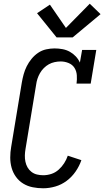

<svg xmlns="http://www.w3.org/2000/svg" viewBox="-20 -1003 560 1031"><path d="M212 8Q183 8 155.5 2.5Q128 -3 105 -17Q82 -31 66 -53Q50 -75 42.5 -101.5Q35 -128 35 -157Q35 -186 40 -214L97 -559Q101 -582 107 -604Q113 -626 123.5 -647Q134 -668 149.5 -687Q165 -706 185 -719.5Q205 -733 228 -738Q251 -743 273 -743Q295 -743 316 -739Q337 -735 355 -725Q373 -715 387 -700Q401 -685 409 -667L421 -735H497L467 -554H391Q394 -576 392.5 -598.5Q391 -621 380 -638.5Q369 -656 348.5 -664.5Q328 -673 306 -673Q290 -673 273.5 -669.5Q257 -666 242.5 -658Q228 -650 215.5 -637.5Q203 -625 194.5 -610Q186 -595 181 -579.5Q176 -564 174 -548L117 -203Q114 -186 113.5 -168.5Q113 -151 116.5 -134.5Q120 -118 128 -104Q136 -90 149 -80Q162 -70 178.5 -66Q195 -62 212 -62Q234 -62 255.5 -69Q277 -76 294.5 -91.5Q312 -107 324.5 -126.5Q337 -146 344 -167L417 -143Q406 -111 386 -82Q366 -53 338 -32Q310 -11 277 -1.5Q244 8 212 8ZM284 -802 179 -932 248 -978 334 -853 462 -983 520 -927 370 -802Z"/></svg>

Font: Iosevka Gothic
Style: Italic
Weight: 400
Italic angle: -9°
Monospace: yes
Designer: Belleve Invis
Foundry: Belleve Invis
Version: Version 15.5.1; ttfautohint (v1.8.4)